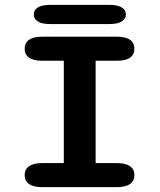

<svg xmlns="http://www.w3.org/2000/svg" viewBox="-20 -770 659 790"><path d="M154 0Q118 0 99.8 -12.8Q81.5 -25.5 81.5 -49.5Q81.5 -73.5 99.8 -86.2Q118 -99 154 -99H242.5V-520H154Q118 -520 99.8 -532.8Q81.5 -545.5 81.5 -569.5Q81.5 -593.5 99.8 -606.2Q118 -619 154 -619H460.5Q497 -619 515 -606.2Q533 -593.5 533 -569.5Q533 -545.5 515 -532.8Q497 -520 460.5 -520H373.5V-99H460.5Q497 -99 515 -86.2Q533 -73.5 533 -49.5Q533 -25.5 515 -12.8Q497 0 460.5 0ZM119 -710.5Q119 -728.5 135.5 -739.2Q152 -750 188.5 -750H428.5Q464.5 -750 481.2 -739.2Q498 -728.5 498 -710.5Q498 -692.5 481.2 -681.8Q464.5 -671 428.5 -671H188.5Q152 -671 135.5 -681.8Q119 -692.5 119 -710.5Z"/></svg>

Font: Sono ExtraLight Monospace SemiBold
Style: Regular
Weight: 600
Version: Version 2.112